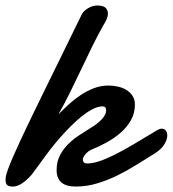

<svg xmlns="http://www.w3.org/2000/svg" viewBox="-29 -666 628 698"><path d="M183.1 -250Q201.7 -269 222.4 -287.8Q243.2 -306.6 265.9 -321.5Q288.6 -336.4 313.5 -345.7Q338.4 -355 365.7 -355Q381.8 -355 398.9 -351.3Q416 -347.7 429.9 -339.4Q443.8 -331.1 452.6 -317.9Q461.4 -304.7 461.4 -285.6Q461.4 -254.4 447 -229Q432.6 -203.6 409.7 -183.6Q386.7 -163.6 358.6 -148.2Q330.6 -132.8 303.7 -122.1Q296.9 -119.1 291 -114.5Q285.2 -109.9 281 -104.7Q276.9 -99.6 274.4 -94.5Q272 -89.4 272 -85.9Q272 -80.1 275.6 -75.9Q279.3 -71.8 288.6 -71.8Q306.6 -71.8 329.6 -79.1Q352.5 -86.4 383.1 -101.3Q413.6 -116.2 452.9 -139.2Q492.2 -162.1 543.5 -193.4Q551.8 -198.2 559.1 -198.2Q568.4 -198.2 573.7 -191.4Q579.1 -184.6 579.1 -173.3Q579.1 -159.7 569.1 -142.3Q559.1 -125 535.6 -109.4Q502.9 -89.4 468.8 -67.9Q434.6 -46.4 398.4 -28.6Q362.3 -10.7 324.2 0.7Q286.1 12.2 246.1 12.2Q176.8 12.2 176.8 -47.9Q176.8 -79.6 190.2 -103.8Q203.6 -127.9 222.9 -146Q242.2 -164.1 263.2 -177Q284.2 -189.9 299.3 -200.2Q311 -207 321.3 -214.8Q331.5 -222.7 339.6 -231Q347.7 -239.3 352.3 -247.8Q356.9 -256.3 356.9 -265.1Q356.9 -279.3 343.8 -279.3Q294.9 -279.3 207 -185.1Q187 -163.6 170.4 -143.3Q153.8 -123 139.4 -103.5Q125 -84 111.8 -65.7Q98.6 -47.4 85.9 -30.8Q47.9 12.2 18.1 12.2Q3.9 12.2 -2.4 7.1Q-8.8 2 -8.8 -12.2Q-8.8 -14.2 -8.8 -16.1Q-8.8 -18.1 -8.3 -20.5Q-7.3 -30.3 0 -50.3Q7.3 -70.3 18.3 -95.7Q29.3 -121.1 42.7 -149.9Q56.2 -178.7 69.3 -206.3Q82.5 -233.9 94.2 -258.1Q106 -282.2 113.8 -298.3L268.1 -613.3Q271 -619.6 277.1 -625.5Q283.2 -631.3 290.8 -636Q298.3 -640.6 306.9 -643.3Q315.4 -646 324.2 -646Q346.2 -646 354.7 -637.7Q363.3 -629.4 363.3 -617.7Q363.3 -606.9 358.2 -595.2Q353 -583.5 346.2 -573.2Q325.7 -536.6 305.4 -495.4Q285.2 -454.1 265.1 -411.6Q245.1 -369.1 224.6 -327.9Q204.1 -286.6 183.1 -250Z"/></svg>

Font: Damion
Style: Regular
Weight: 400
Foundry: vernon adams
Version: Version 1.000